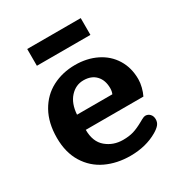

<svg xmlns="http://www.w3.org/2000/svg" viewBox="-166 -801 874 932"><g transform="rotate(-30 271.0 -335.0)"><path d="M121 -685H421V-591H121ZM30 -239Q30 -323 63.5 -382.5Q97 -442 154.5 -472Q212 -502 283 -502Q349 -502 402 -476Q455 -450 485 -401.5Q515 -353 515 -289Q515 -268 509 -244.5Q503 -221 494 -203H171Q171 -136 210.5 -103Q250 -70 304 -70Q338 -70 363 -77.5Q388 -85 422 -104Q425 -106 433.5 -110.5Q442 -115 446.5 -116.5Q451 -118 455 -118Q470 -118 480.5 -107Q491 -96 491 -78Q491 -61 481 -48.5Q471 -36 449 -23Q384 15 297 15Q222 15 161.5 -13.5Q101 -42 65.5 -99.5Q30 -157 30 -239ZM369 -288Q375 -302 375 -319Q375 -364 350 -390.5Q325 -417 281 -417Q237 -417 206 -382.5Q175 -348 171 -288Z"/></g></svg>

Font: Maitree
Style: Bold
Weight: 700
Designer: CadsonDemak Team
Foundry: CadsonDemak
Version: Version 1.002